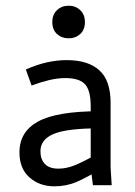

<svg xmlns="http://www.w3.org/2000/svg" viewBox="-20 -655 478 679"><path d="M210.9 -378.9Q183.6 -378.9 153.3 -371.6Q123 -364.3 91.8 -352.5L71.3 -409.2Q145.5 -442.4 215.8 -442.4Q292 -442.4 331.5 -406.2Q371.1 -370.1 371.1 -292V-62.5L375 0H308.6L300.8 -62.5V-278.3Q300.8 -335 280.8 -356.9Q260.7 -378.9 210.9 -378.9ZM123 -120.1Q123 -91.8 138.7 -75.2Q154.3 -58.6 186.5 -58.6Q214.8 -58.6 243.7 -70.3Q272.5 -82 317.4 -106.4L321.3 -108.4L336.9 -57.6Q335.9 -57.6 335 -56.6Q287.1 -27.3 251 -11.7Q214.8 3.9 171.9 3.9Q120.1 3.9 84.5 -27.3Q48.8 -58.6 48.8 -116.2Q48.8 -189.5 115.2 -225.6Q181.6 -261.7 333 -261.7V-201.2Q217.8 -201.2 170.4 -181.6Q123 -162.1 123 -120.1ZM222.7 -634.8Q247.1 -634.8 263.7 -619.1Q280.3 -603.5 280.3 -577.1Q280.3 -549.8 263.7 -534.7Q247.1 -519.5 222.7 -519.5Q198.2 -519.5 181.6 -534.7Q165 -549.8 165 -577.1Q165 -603.5 181.6 -619.1Q198.2 -634.8 222.7 -634.8Z"/></svg>

Font: Sudo Var
Style: Regular
Weight: 400
Monospace: yes
Designer: Jens Kutilek
Foundry: Jens Kutilek
Version: Version 0.065;FEAKit 1.0